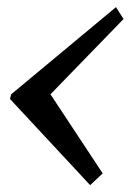

<svg xmlns="http://www.w3.org/2000/svg" viewBox="-20 -485 378 544"><path d="M8.3 -204.6 11.7 -217.8 308.6 -464.8 330.1 -431.2 123 -217.8 271 6.3 235.4 39.6Z"/></svg>

Font: Neuton Cursive
Style: Regular
Weight: 500
Designer: Brian M Zick
Version: Version 1.43